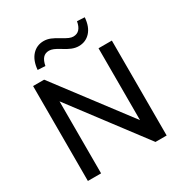

<svg xmlns="http://www.w3.org/2000/svg" viewBox="-208 -1080 1174 1235"><g transform="rotate(-30 379.0 -462.5)"><path d="M87 0V-705H169L593 -145H573V-705H672V0H589L166 -560H185V0ZM220 -777 164 -780Q170 -848 204 -885Q238 -922 290 -922Q315 -922 339.5 -912Q364 -902 394 -883Q424 -865 440.5 -858Q457 -851 471 -851Q500 -851 517 -870Q534 -889 540 -925L596 -922Q591 -854 557 -817Q523 -780 471 -780Q446 -780 420 -790.5Q394 -801 365 -820Q338 -837 320.5 -844Q303 -851 289 -851Q260 -851 243.5 -832.5Q227 -814 220 -777Z"/></g></svg>

Font: Nunito Sans 11pt SemiBold
Style: Regular
Weight: 600
Version: Version 3.101;gftools[0.9.27]